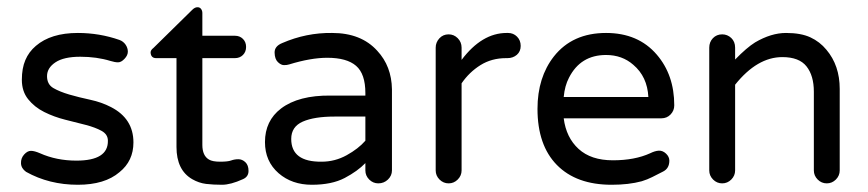

<svg xmlns="http://www.w3.org/2000/svg" viewBox="-20 -508 2423 536"><path d="M193.4 -59.6Q282.2 -59.6 281.2 -115.2Q281.2 -132.8 263.7 -142.6Q246.1 -152.3 219.7 -159.2Q193.4 -166 162.1 -173.8Q130.9 -181.6 103.5 -195.3Q76.2 -209 58.6 -231Q41 -252.9 41 -285.2Q41 -317.4 50.8 -340.3Q60.5 -363.3 80.1 -379.9Q122.1 -416 197.3 -416Q257.8 -416 313.5 -396.5Q324.2 -392.6 330.6 -383.3Q336.9 -374 336.9 -363.8Q336.9 -353.5 327.6 -343.8Q318.4 -334 309.6 -334Q300.8 -334 288.1 -337.9Q250 -349.6 204.1 -349.6Q158.2 -349.6 134.8 -334Q111.3 -318.4 111.3 -295.4Q111.3 -272.5 128.9 -262.2Q146.5 -252 173.3 -244.1Q200.2 -236.3 231.9 -229.5Q263.7 -222.7 290 -209Q352.5 -176.8 352.5 -110.4Q352.5 -58.6 313.5 -27.3Q272.5 7.8 197.3 7.8Q117.2 7.8 52.7 -28.3Q39.1 -38.1 38.6 -52.2Q38.1 -66.4 47.4 -76.7Q56.6 -86.9 66.4 -86.9Q76.2 -86.9 91.8 -80.1Q137.7 -59.6 193.4 -59.6Z M658.2 -7.8Q624 7.8 599.6 7.8Q575.2 7.8 555.2 5.4Q535.2 2.9 516.6 -7.8Q472.7 -33.2 472.7 -97.7V-345.7H416Q401.4 -345.7 400.4 -361.3Q400.4 -368.2 408.2 -374L516.6 -480.5Q523.4 -487.3 530.3 -487.8Q537.1 -488.3 541 -483.4Q544.9 -478.5 544.9 -471.7V-408.2H635.7Q649.4 -408.2 658.2 -399.4Q667 -390.6 667 -377Q667 -363.3 658.2 -354.5Q649.4 -345.7 635.7 -345.7H544.9V-103.5Q544.9 -73.2 563.5 -62.5Q573.2 -56.6 594.7 -56.6Q616.2 -56.6 625.5 -60.1Q634.8 -63.5 645.5 -63.5Q656.2 -63.5 665 -55.2Q673.8 -46.9 673.8 -30.8Q673.8 -14.6 658.2 -7.8Z M767.6 -387.7Q835 -417 907.2 -416Q988.3 -416 1033.2 -366.2Q1073.2 -323.2 1074.2 -258.8V-32.2Q1074.2 -17.6 1063 -6.8Q1051.8 3.9 1036.1 3.9Q1021.5 3.9 1010.7 -6.8Q1000 -17.6 1000 -32.2V-52.7Q978.5 -30.3 942.4 -11.2Q906.2 7.8 850.6 7.8Q794.9 7.8 757.8 -24.4Q719.7 -57.6 719.7 -111.3Q719.7 -170.9 764.6 -205.1Q813.5 -242.2 903.3 -241.2H1000V-248Q1000 -301.8 974.1 -324.2Q948.2 -346.7 893.6 -346.7Q847.7 -346.7 787.1 -328.1Q781.2 -326.2 772.9 -326.2Q764.6 -326.2 755.9 -334.5Q747.1 -342.8 746.6 -360.8Q746.1 -378.9 767.6 -387.7ZM793 -120.1Q793 -55.7 877.9 -56.6Q915 -56.6 947.8 -74.7Q980.5 -92.8 1000 -115.2V-182.6H914.1Q857.4 -182.6 825.2 -168.5Q793 -154.3 793 -120.1Z M1268.6 -340.8Q1325.2 -416 1394.5 -416H1398.4Q1413.1 -416 1423.3 -405.8Q1433.6 -395.5 1433.6 -379.9Q1433.6 -364.3 1422.9 -355Q1412.1 -345.7 1396.5 -345.7H1392.6Q1352.5 -345.7 1321.3 -326.2Q1290 -306.6 1268.6 -275.4V-32.2Q1268.6 -17.6 1257.8 -6.8Q1247.1 3.9 1232.4 3.9Q1217.8 3.9 1207 -6.8Q1196.3 -17.6 1196.3 -32.2V-375Q1196.3 -389.6 1206.5 -400.9Q1216.8 -412.1 1232.4 -412.1Q1247.1 -412.1 1257.8 -401.4Q1268.6 -390.6 1268.6 -375Z M1794.9 -80.1Q1808.6 -86.9 1819.3 -87.4Q1830.1 -87.9 1839.4 -79.1Q1848.6 -70.3 1848.6 -59.6Q1848.6 -38.1 1831.5 -29.3Q1814.5 -20.5 1800.8 -13.7Q1787.1 -6.8 1771.5 -2Q1735.4 7.8 1687.5 7.8Q1588.9 7.8 1534.7 -47.4Q1480.5 -102.5 1480.5 -204.1Q1480.5 -292 1526.4 -350.6Q1578.1 -416 1671.9 -416Q1761.7 -416 1813.5 -355.5Q1862.3 -298.8 1862.3 -213.9Q1862.3 -199.2 1852.1 -188.5Q1841.8 -177.7 1826.2 -177.7H1553.7Q1560.5 -124 1595.2 -92.3Q1629.9 -60.5 1690.9 -60.5Q1752 -60.5 1794.9 -80.1ZM1671.9 -354.5Q1600.6 -354.5 1568.4 -291Q1556.6 -268.6 1553.7 -237.3H1790Q1787.1 -293.9 1748 -327.1Q1716.8 -354.5 1671.9 -354.5Z M2164.1 -348.6Q2093.8 -348.6 2032.2 -271.5V-32.2Q2032.2 -17.6 2021.5 -6.8Q2010.7 3.9 1996.1 3.9Q1981.4 3.9 1970.7 -6.8Q1960 -17.6 1960 -32.2V-375Q1960 -390.6 1970.2 -401.4Q1980.5 -412.1 1996.1 -412.1Q2010.7 -412.1 2021.5 -401.9Q2032.2 -391.6 2032.2 -375V-341.8Q2064.5 -375 2087.9 -389.6Q2132.8 -416 2174.3 -416Q2215.8 -416 2242.2 -403.8Q2268.6 -391.6 2287.1 -369.1Q2324.2 -325.2 2324.2 -259.8V-32.2Q2324.2 -17.6 2313.5 -6.8Q2302.7 3.9 2288.1 3.9Q2273.4 3.9 2262.7 -6.8Q2252 -17.6 2252 -32.2V-252Q2252 -296.9 2231.4 -322.8Q2210.9 -348.6 2164.1 -348.6Z"/></svg>

Font: NTR
Style: Regular
Weight: 400
Designer: Purushoth Kumar Guthula
Foundry: Silicon Andhra, USA.
Version: Version 1.0.5; ttfautohint (v1.2.25-373a) -l 7 -r 28 -G 50 -